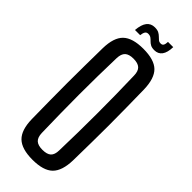

<svg xmlns="http://www.w3.org/2000/svg" viewBox="-302 -959 997 997"><g transform="rotate(45 197.0 -460.0)"><path d="M197 7.5Q117.5 7.5 82.2 -26.8Q47 -61 45.5 -140Q44.5 -206 43.8 -270.8Q43 -335.5 43 -400Q43 -464.5 43.8 -529.2Q44.5 -594 45.5 -660Q47 -739.5 82.2 -773.5Q117.5 -807.5 197 -807.5Q277 -807.5 311.8 -773.5Q346.5 -739.5 348.5 -660Q349.5 -594 350.5 -529Q351.5 -464 351.5 -399.5Q351.5 -335 350.5 -270.5Q349.5 -206 348.5 -140Q346.5 -61 311.8 -26.8Q277 7.5 197 7.5ZM197 -65.5Q230.5 -65.5 245.5 -79.5Q260.5 -93.5 261 -125.5Q263 -193.5 264 -262.8Q265 -332 265 -401.8Q265 -471.5 264 -540Q263 -608.5 261 -674.5Q260.5 -706.5 245.2 -720.8Q230 -735 197 -735Q164.5 -735 149.2 -720.8Q134 -706.5 133 -674.5Q131 -608.5 130 -540Q129 -471.5 129 -401.8Q129 -332 130.2 -262.8Q131.5 -193.5 133 -125.5Q134 -93.5 149.2 -79.5Q164.5 -65.5 197 -65.5ZM262 -923H300.5Q299.5 -882.5 284.5 -862.2Q269.5 -842 242 -842Q224 -842 213.5 -847.8Q203 -853.5 195.8 -861.2Q188.5 -869 180.5 -874.8Q172.5 -880.5 160 -880.5Q148 -880.5 142.5 -871.5Q137 -862.5 135 -845.5H97Q100.5 -888 116.5 -908.2Q132.5 -928.5 160.5 -928.5Q179 -928.5 190 -922.8Q201 -917 208.2 -909.5Q215.5 -902 222.8 -896Q230 -890 241 -890Q252.5 -890 257 -898.5Q261.5 -907 262 -923Z"/></g></svg>

Font: Big Shoulders Display Thin SemiBold
Style: Regular
Weight: 600
Version: Version 2.002